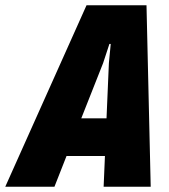

<svg xmlns="http://www.w3.org/2000/svg" viewBox="-82 -710 643 730"><path d="M312 0 317 -117H171L125 0H-62L247 -690H475L491 0ZM323 -260 332 -470 339 -543H334L310 -470L227 -260Z"/></svg>

Font: Decalotype Black Italic
Style: Regular
Weight: 900
Italic angle: -12°
Designer: Alfredo Marco Pradil
Foundry: Alfredo Marco Pradil
Version: Version 1.0